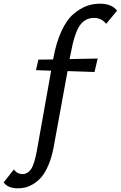

<svg xmlns="http://www.w3.org/2000/svg" viewBox="-157 -731 654 1040"><path d="M384 -711Q449 -711 477 -673L418 -602Q393 -634 352 -634Q304 -634 275 -592.5Q246 -551 225 -436L220 -411L372 -414L355 -341L209 -346L134 64Q124 119 106 161.5Q88 204 68 227.5Q48 251 23.5 265.5Q-1 280 -20.5 284.5Q-40 289 -60 289Q-115 289 -137 257L-82 187Q-64 212 -34 212Q-9 212 9.5 187.5Q28 163 42 89L120 -348L38 -351L51 -408L131 -409V-411Q147 -500 176 -562.5Q205 -625 241.5 -655.5Q278 -686 312 -698.5Q346 -711 384 -711Z"/></svg>

Font: EauTestInfant Semibold
Style: Italic
Weight: 600
Italic angle: -12°
Designer: Christian Thalmann (Catharsis Fonts)
Version: Version 0.001;PS 000.001;hotconv 1.0.88;makeotf.lib2.5.64775